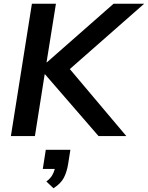

<svg xmlns="http://www.w3.org/2000/svg" viewBox="-20 -725 788 1023"><path d="M38 0 150 -705H278L228 -393H230L585 -705H748L352 -357L653 0H505L220 -329H218L166 0ZM265 278 227 242Q248 226 257.5 210Q267 194 272 175H208L224 73H355L343 149Q336 192 320 222.5Q304 253 265 278Z"/></svg>

Font: Nunito Sans
Style: Bold Italic
Weight: 700
Italic angle: -9°
Designer: Vernon Adams
Foundry: Vernon Adams
Version: Version 3.006; ttfautohint (v1.8.3)